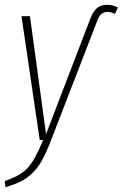

<svg xmlns="http://www.w3.org/2000/svg" viewBox="-34 -588 515 806"><path d="M-11.2 198.2 -14.2 171.9Q51.3 150.4 82 117.2Q112.8 84 147 0H132.8L56.2 -520H91.8L159.2 -24.9L345.2 -509.8Q356.4 -539.6 372.6 -553.7Q388.7 -567.9 416 -567.9Q438.5 -567.9 460.9 -556.2L448.2 -529.8Q431.6 -538.1 418 -538.1Q402.3 -538.1 392.3 -529.8Q382.3 -521.5 375 -502.9L180.2 1Q160.6 51.8 143.1 83.7Q125.5 115.7 102.3 138.2Q79.1 160.6 54 173.3Q28.8 186 -11.2 198.2Z"/></svg>

Font: Fira Sans Compressed UltraLight
Style: Italic
Weight: 200
Width: 3
Italic angle: -8°
Designer: Carrois Corporate & Edenspiekermann AG
Foundry: Carrois Corporate GbR & Edenspiekermann AG
Version: Version 4.203;PS 004.203;hotconv 1.0.88;makeotf.lib2.5.64775